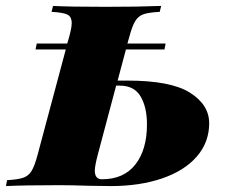

<svg xmlns="http://www.w3.org/2000/svg" viewBox="-69 -628 770 648"><path d="M637 -212Q637 -148 595.5 -100Q554 -52 478.5 -26Q403 0 305 0L232 -1Q172 -3 133 -3Q11 -3 -49 0L-45 -20Q-9 -22 9 -28Q27 -34 37.5 -51Q48 -68 58 -106L153 -461H51L55 -481H158L164 -502Q173 -534 173 -550Q173 -572 158 -579Q143 -586 105 -588L110 -608Q165 -605 287 -605Q400 -605 475 -608L470 -588Q433 -586 415.5 -580Q398 -574 387.5 -557Q377 -540 367 -502L361 -481H490L486 -461H356L328 -356H361Q508 -356 572.5 -315Q637 -274 637 -212ZM427 -208Q427 -266 405.5 -302.5Q384 -339 335 -339H323L261 -106Q251 -68 251 -52Q251 -23 275 -23Q349 -23 388 -73Q427 -123 427 -208Z"/></svg>

Font: Playfair Display SC Black
Style: Italic
Weight: 900
Italic angle: -14°
Designer: Claus Eggers Sørensen
Foundry: Claus Eggers Sørensen
Version: Version 1.200; ttfautohint (v1.6)